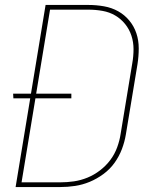

<svg xmlns="http://www.w3.org/2000/svg" viewBox="-20 -755 640 775"><path d="M223 0H43L102 -358H34L33 -377H105L164 -735H337Q369 -735 400 -729.5Q431 -724 457 -709.5Q483 -695 502 -672Q521 -649 530.5 -620.5Q540 -592 540 -560Q540 -528 535 -496L488 -212Q483 -182 472 -153Q461 -124 442.5 -98Q424 -72 397.5 -52.5Q371 -33 342 -21Q313 -9 283 -4.5Q253 0 223 0ZM223 -19Q251 -19 278.5 -23Q306 -27 333 -38Q360 -49 384 -67.5Q408 -86 425.5 -109.5Q443 -133 453 -160.5Q463 -188 467 -215L514 -500Q519 -528 519 -556.5Q519 -585 510.5 -611Q502 -637 485 -658Q468 -679 445 -692.5Q422 -706 394 -711Q366 -716 337 -716H182L126 -377H268V-358H123L67 -19Z"/></svg>

Font: Iosevka Thin Extended
Style: Italic
Weight: 100
Width: 7
Italic angle: -9°
Monospace: yes
Designer: Belleve Invis
Foundry: Belleve Invis
Version: Version 32.5.0; ttfautohint (v1.8.4)